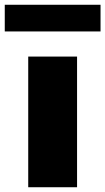

<svg xmlns="http://www.w3.org/2000/svg" viewBox="-55 -786 442 806"><path d="M63.5 0V-548.5H268.5V0ZM-35 -654V-766H367V-654Z"/></svg>

Font: Encode Sans Exp XBd
Style: Regular
Weight: 800
Width: 7
Designer: Multiple Designers
Foundry: Impallari Type
Version: Version 3.002; ttfautohint (v1.8.3) -l 8 -r 50 -G 200 -x 14 